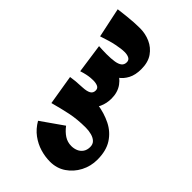

<svg xmlns="http://www.w3.org/2000/svg" viewBox="-87 -803 1433 1433"><g transform="rotate(-45 630.0 -86.5)"><path d="M301 257Q232 257 172.5 226Q113 195 76.5 141Q40 87 40 17Q40 -35 55.5 -87Q71 -139 104.5 -184.5Q138 -230 193 -262L315 -88Q278 -60 256.5 -27Q235 6 235 47Q235 74 245 98Q255 122 276.5 137Q298 152 330 152Q359 152 376 134.5Q393 117 401 88Q409 59 409 27Q409 -63 393.5 -136Q378 -209 357 -285L593 -324Q598 -292 599.5 -273.5Q601 -255 602 -233Q603 -225 603 -217Q603 -209 604 -201Q606 -116 594 -34.5Q582 47 549 113Q516 179 455.5 218Q395 257 301 257ZM698 9Q648 9 604.5 -10.5Q561 -30 534 -72Q507 -114 507 -183L604 -201Q606 -160 618 -138.5Q630 -117 657 -117Q680 -117 689 -136Q698 -155 698 -183Q698 -198 696.5 -214.5Q695 -231 690.5 -252Q686 -273 677 -301L909 -334Q908 -321 907 -296.5Q906 -272 906 -252Q906 -176 881.5 -117Q857 -58 810.5 -24.5Q764 9 698 9ZM1011 11Q949 11 907.5 -11Q866 -33 843.5 -66Q821 -99 814 -132L906 -252Q906 -203 911.5 -169.5Q917 -136 931 -119Q945 -102 970 -102Q993 -102 1003 -120.5Q1013 -139 1013 -168Q1013 -201 1002.5 -252.5Q992 -304 966 -380L1202 -430Q1208 -383 1212 -345Q1216 -307 1218 -275Q1220 -243 1220 -212Q1220 -155 1197.5 -104Q1175 -53 1129 -21Q1083 11 1011 11Z"/></g></svg>

Font: Marhey
Style: Bold
Weight: 700
Designer: Nur Syamsi & Bustanul Arifin
Foundry: Namelatype
Version: Version 1.000